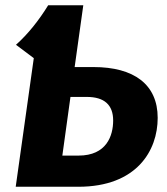

<svg xmlns="http://www.w3.org/2000/svg" viewBox="-20 -713 638 733"><path d="M337 -457H265L298 -693H164C129 -636 87 -583 41 -542L109 -491L40 0H279C502 0 582 -138 582 -263C582 -391 491 -457 337 -457ZM280 -119H218L249 -343H311C379 -343 412 -312 412 -253C412 -195 387 -119 280 -119Z"/></svg>

Font: Fira Sans
Style: Bold Italic
Weight: 700
Italic angle: -8°
Designer: bBox Type GmbH & Carrois Corporate GbR & Edenspiekermann AG
Foundry: bBox Type GmbH & Carrois Corporate GbR & Edenspiekermann AG
Version: Version 4.301;PS 004.301;hotconv 1.0.88;makeotf.lib2.5.64775